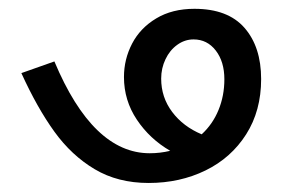

<svg xmlns="http://www.w3.org/2000/svg" viewBox="-20 -412 640 436"><path d="M28.5 -246 103.5 -272.5Q191 -64 320 -64Q343.5 -64 366.5 -69.5Q320 -96.5 290.8 -140.2Q261.5 -184 261.5 -237Q261.5 -277.5 280 -313Q298.5 -348.5 334.8 -370.2Q371 -392 421.5 -392Q497.5 -392 535.2 -348.8Q573 -305.5 573 -232.5Q573 -160.5 539 -107Q505 -53.5 446.8 -25Q388.5 3.5 317.5 3.5Q247.5 3.5 195 -27.8Q142.5 -59 103.5 -113Q64.5 -167 28.5 -246ZM438 -107Q463 -130 476.2 -162.2Q489.5 -194.5 489.5 -232Q489.5 -272 470 -297.2Q450.5 -322.5 419.5 -322.5Q399.5 -322.5 382.5 -310.2Q365.5 -298 355.8 -277.5Q346 -257 346 -233.5Q346 -191 371 -157.8Q396 -124.5 438 -107Z"/></svg>

Font: JuliaMono
Style: Regular
Weight: 400
Monospace: yes
Designer: cormullion
Foundry: corm
Version: Version 0.055; ttfautohint (v1.8.4)